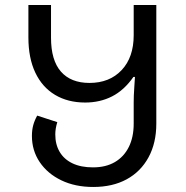

<svg xmlns="http://www.w3.org/2000/svg" viewBox="-20 -734 740 764"><path d="M351 10Q279 10 224 -16.5Q169 -43 138 -89Q107 -135 107 -193Q107 -216 112 -235Q117 -254 128 -274L208 -248Q204 -235 202 -223Q200 -211 200 -199Q200 -159 217.5 -129.5Q235 -100 268.5 -84Q302 -68 350 -68Q401 -68 437 -89Q473 -110 492.5 -149Q512 -188 512 -242V-326Q512 -337 512.5 -353.5Q513 -370 514.5 -389Q516 -408 517 -428H511Q474 -375 426 -350.5Q378 -326 319 -326Q250 -326 199 -356.5Q148 -387 120.5 -445Q93 -503 93 -585V-714H183V-584Q183 -494 222.5 -449Q262 -404 336 -404Q416 -404 464 -455Q512 -506 512 -594V-714H602V-242Q602 -165 571 -108Q540 -51 484 -20.5Q428 10 351 10Z"/></svg>

Font: Noto Sans Georgian
Style: Regular
Weight: 400
Designer: Monotype Design Team, Akaki Razmadze
Foundry: Google LLC
Version: Version 2.002